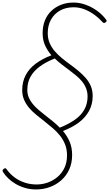

<svg xmlns="http://www.w3.org/2000/svg" viewBox="-43 -1035 856 1504"><path d="M240 449Q194 449 153 437Q112 425 78.5 405Q45 385 21 361.5Q-3 338 -17 316Q-22 309 -23 302.5Q-24 296 -14 288Q-4 280 2 284Q8 288 14 298Q38 330 72.5 355.5Q107 381 150.5 395.5Q194 410 244 410Q289 410 331 395Q373 380 407.5 351Q442 322 462 279.5Q482 237 482 182Q482 135 467 97Q452 59 427.5 28Q403 -3 371.5 -30Q340 -57 307 -83Q274 -109 242 -135Q210 -161 185.5 -189.5Q161 -218 146 -252.5Q131 -287 131 -329Q131 -394 158 -446Q185 -498 237 -536.5Q289 -575 360 -602Q330 -636 310.5 -678.5Q291 -721 291 -774Q291 -830 308.5 -874Q326 -918 359 -949.5Q392 -981 436.5 -998Q481 -1015 533 -1015Q581 -1015 629 -997.5Q677 -980 717.5 -950.5Q758 -921 786 -884Q793 -876 792.5 -871Q792 -866 784 -860Q775 -853 770 -855Q765 -857 759 -863Q725 -900 687.5 -925.5Q650 -951 612 -964.5Q574 -978 533 -978Q473 -978 427.5 -952.5Q382 -927 356.5 -881.5Q331 -836 331 -776Q331 -732 346 -697.5Q361 -663 386 -634Q411 -605 442 -579.5Q473 -554 507 -529.5Q541 -505 572 -479Q603 -453 628.5 -424Q654 -395 668.5 -360.5Q683 -326 683 -283Q683 -218 654.5 -166Q626 -114 574 -75Q522 -36 450 -9Q482 28 502 74Q522 120 522 179Q522 243 499 293Q476 343 436 378Q396 413 345.5 431Q295 449 240 449ZM425 -35Q493 -62 542 -96Q591 -130 617 -175.5Q643 -221 643 -279Q643 -313 631.5 -342.5Q620 -372 600 -396.5Q580 -421 553.5 -443Q527 -465 498 -486.5Q469 -508 440.5 -530Q412 -552 386 -577Q318 -550 270 -515Q222 -480 196.5 -435Q171 -390 171 -331Q171 -298 182.5 -271Q194 -244 214 -220Q234 -196 259.5 -174Q285 -152 313.5 -130Q342 -108 371 -84.5Q400 -61 425 -35Z"/></svg>

Font: Playwrite AU QLD Thin
Style: Regular
Weight: 250
Designer: Veronika Burian, José Scaglione
Foundry: TypeTogether
Version: Version 1.002